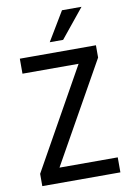

<svg xmlns="http://www.w3.org/2000/svg" viewBox="-100 -985 708 1046"><g transform="rotate(-10 254.5 -462.5)"><path d="M47 0V-68L377 -657L381 -622H47V-705H468V-637L137 -48L133 -83H479V0ZM223 -765 319 -925H427L297 -765Z"/></g></svg>

Font: Nunito Sans 10pt Condensed SemiBold
Style: Regular
Weight: 600
Width: 3
Designer: Vernon Adams
Foundry: Vernon Adams
Version: Version 3.101;gftools[0.9.27]